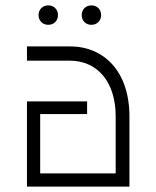

<svg xmlns="http://www.w3.org/2000/svg" viewBox="-20 -692 580 712"><path d="M409 -260V-49H129V-269H303V-316H80V0H460V-260C460 -427 366 -520 239 -520H80V-467H239C339 -467 409 -391 409 -260ZM123 -636C123 -615 138 -600 159 -600C180 -600 195 -615 195 -636C195 -657 180 -672 159 -672C138 -672 123 -657 123 -636ZM283 -636C283 -615 298 -600 319 -600C340 -600 355 -615 355 -636C355 -657 340 -672 319 -672C298 -672 283 -657 283 -636Z"/></svg>

Font: Grotesk 01 Extrafine
Style: Bold
Weight: 400
Designer: Frank Adebiaye, contributions by Jérémy Landes, Ariel Martín Pérez
Foundry: Velvetyne Type Foundry
Version: Version 3.000;Glyphs 3.1.2 (3150)